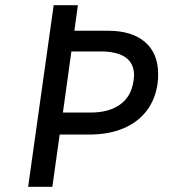

<svg xmlns="http://www.w3.org/2000/svg" viewBox="-20 -717 666 737"><path d="M186 -697H279L265.5 -599H394.5Q486.5 -599 536.8 -555.5Q587 -512 587 -433Q587 -409.5 585 -397.5Q576.5 -335.5 542.5 -291.2Q508.5 -247 452.5 -223.8Q396.5 -200.5 322.5 -200.5H209L181 0H88ZM492.5 -406.5Q494.5 -421.5 494.5 -428Q494.5 -474 461.8 -496.8Q429 -519.5 366.5 -519.5H254L221.5 -285H328.5Q398 -285 441 -315.8Q484 -346.5 492.5 -406.5Z"/></svg>

Font: HK Grotesk Medium
Style: Italic
Weight: 500
Italic angle: -8°
Designer: Alfredo Marco Pradil
Foundry: Hanken Design Co.
Version: Version 3.004